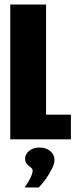

<svg xmlns="http://www.w3.org/2000/svg" viewBox="-20 -611 341 842"><path d="M25 0V-591H182V-108H291V0ZM88 211Q105 187 114 168Q123 149 123 137Q123 129 114.5 123Q106 117 98 108Q90 99 90 84Q90 66 107.5 51Q125 36 153 36Q182 36 200.5 51.5Q219 67 219 91Q219 106 208 128.5Q197 151 181.5 173Q166 195 150 211Z"/></svg>

Font: Alumni Sans Black
Style: Regular
Weight: 900
Designer: Robert E. Leuschke
Foundry: Robert E. Leuschke
Version: Version 1.018